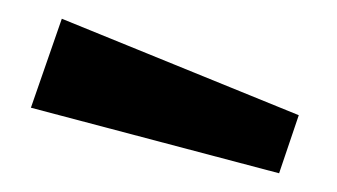

<svg xmlns="http://www.w3.org/2000/svg" viewBox="-20 -754 360 205"><path d="M46 -734 13 -639 278 -569 299 -631Z"/></svg>

Font: United Sans
Style: Bold
Weight: 700
Designer: Pablo Impallari, Rodrigo Fuenzalida (Modified by Dan O. Williams)
Version: Version 1.000;PS 001.000;hotconv 1.0.88;makeotf.lib2.5.64775